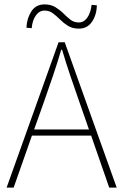

<svg xmlns="http://www.w3.org/2000/svg" viewBox="-20 -852 560 872"><path d="M10 0 246 -660H274L510 0H476L394 -236H125L42 0ZM182 -396 135 -264H384L338 -396Q317 -456 298.5 -510.5Q280 -565 262 -626H258Q240 -565 221.5 -510.5Q203 -456 182 -396ZM338 -722Q309 -722 289 -734.5Q269 -747 253 -763Q237 -779 220.5 -791.5Q204 -804 182 -804Q159 -804 143 -782Q127 -760 124 -724L100 -726Q102 -769 122.5 -800.5Q143 -832 182 -832Q211 -832 231.5 -819.5Q252 -807 268 -791Q284 -775 300 -762.5Q316 -750 338 -750Q361 -750 376.5 -772Q392 -794 396 -830L420 -828Q419 -785 398 -753.5Q377 -722 338 -722Z"/></svg>

Font: Assistant ExtraLight
Style: Regular
Weight: 200
Designer: Hebrew By Ben Nathan, Latin by Paul Hunt
Version: Version 3.000